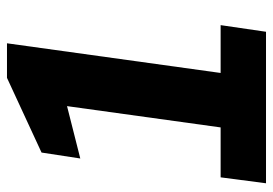

<svg xmlns="http://www.w3.org/2000/svg" viewBox="-136 -646 782 550"><g transform="rotate(-90 255.0 -371.0)"><path d="M22 -130 5 0H439L458 -130H321L406 -742H307L93 -643L76 -532L226 -570L165 -130Z"/></g></svg>

Font: Cheyenne Sans
Style: Bold Italic
Weight: 700
Italic angle: -8.13011°
Designer: The Public Sans project authors (U.S. Web Design System), Libre Franklin designed by Pablo Impallari and Rodrigo Fuenzal
Foundry: The Cheyenne Sans Project Authors
Version: Version 2.007